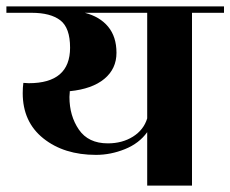

<svg xmlns="http://www.w3.org/2000/svg" viewBox="-40 -580 720 600"><path d="M660 -560V-540H560V0H420V-167Q395 -132 350.5 -114Q306 -96 260 -96Q160 -96 95.5 -147.5Q31 -199 31 -289Q31 -307 33 -321Q43 -320 50 -320Q179 -320 179 -431Q179 -493 148.5 -516.5Q118 -540 59 -540H-20V-560ZM178 -292 177 -277Q177 -218 206.5 -175Q236 -132 297 -132Q342 -132 375.5 -153Q409 -174 420 -210V-540H225Q272 -528 298 -496.5Q324 -465 324 -415Q324 -365 286 -333.5Q248 -302 178 -295Z"/></svg>

Font: Rozha One
Style: Regular
Weight: 400
Designer: Tim Donaldson, Indian Type Foundry
Foundry: Indian Type Foundry
Version: Version 1.301;PS 1.0;hotconv 1.0.78;makeotf.lib2.5.61930; tt